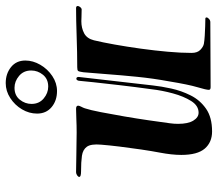

<svg xmlns="http://www.w3.org/2000/svg" viewBox="-64 -674 744 655"><g transform="rotate(-90 307.5 -346.0)"><path d="M187 6Q150 6 128.5 -19Q107 -44 107 -99Q107 -115 109 -133.5Q111 -152 115 -173Q120 -199 125.5 -236Q131 -273 135.5 -310Q140 -347 142 -373Q145 -407 135 -421Q125 -435 104 -438Q83 -441 51 -441Q32 -441 32 -447Q32 -451 37.5 -454.5Q43 -458 48 -458L110 -457Q130 -457 148.5 -456.5Q167 -456 183 -456Q208 -456 228 -457Q248 -458 264 -458Q275 -458 275 -451Q275 -447 271.5 -440.5Q268 -434 266 -428Q260 -410 253 -374Q246 -338 238.5 -294.5Q231 -251 225 -209.5Q219 -168 215 -138Q214 -131 213.5 -124Q213 -117 213 -110Q213 -76 224 -58Q235 -40 251 -40Q275 -40 291 -65.5Q307 -91 317 -128Q327 -165 331 -200Q339 -258 345 -310Q351 -362 355 -399Q359 -436 360 -449Q362 -457 367 -457Q373 -457 373 -449L344 -196Q341 -168 333.5 -133.5Q326 -99 310 -67Q294 -35 264.5 -14.5Q235 6 187 6ZM338 1Q329 1 329 -5Q329 -14 338 -44Q347 -74 358 -141Q368 -195 373.5 -250Q379 -305 382.5 -353Q386 -401 389 -433Q391 -448 393.5 -451Q396 -454 406 -454Q455 -454 511.5 -456Q568 -458 608 -458Q615 -458 615 -452Q615 -448 610.5 -443Q606 -438 601 -439Q587 -439 577.5 -439.5Q568 -440 563 -440Q540 -440 522 -430.5Q504 -421 498 -397Q491 -368 483.5 -326Q476 -284 469.5 -237Q463 -190 459 -145Q455 -100 455 -64Q455 -44 465.5 -34Q476 -24 486 -22Q497 -20 514 -19Q531 -18 546.5 -17.5Q562 -17 570 -17H571Q576 -17 576 -13Q576 -9 571 -4.5Q566 0 560 0Q503 0 450 0.5Q397 1 338 1ZM325 -523Q292 -523 270 -541.5Q248 -560 248 -591Q248 -618 262.5 -642.5Q277 -667 301 -682.5Q325 -698 352 -698Q384 -698 406.5 -680Q429 -662 429 -631Q429 -605 414.5 -580Q400 -555 376 -539Q352 -523 325 -523ZM340 -553Q366 -553 380.5 -571Q395 -589 395 -611Q395 -637 376.5 -652.5Q358 -668 336 -668Q310 -668 295.5 -650Q281 -632 281 -610Q281 -584 299.5 -568.5Q318 -553 340 -553Z"/></g></svg>

Font: Tapestry
Style: Regular
Weight: 400
Designer: Robert E. Leuschke
Foundry: Robert E. Leuschke
Version: Version 1.010; ttfautohint (v1.8.4.7-5d5b)